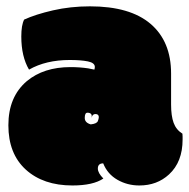

<svg xmlns="http://www.w3.org/2000/svg" viewBox="-20 -565 585 594"><path d="M509.3 -241.7V-337.4Q509.3 -437 445.8 -491.2Q382.3 -545.4 258.3 -545.4Q198.2 -545.4 144 -533Q89.8 -520.5 54.7 -504.4Q45.9 -487.3 45.9 -452.1Q45.9 -390.1 69.8 -349.6Q122.1 -379.4 195.8 -379.4Q230.5 -379.4 252 -375Q273.4 -370.6 273.4 -357.9Q273.4 -354.5 272 -349.6Q270.5 -350.1 252.9 -353.5Q226.6 -357.4 198.2 -357.4Q115.2 -357.4 63 -314Q5.9 -265.6 5.9 -177.5Q5.9 -89.4 59.8 -40.3Q113.8 8.8 204.1 8.8Q268.1 8.8 299.8 -12.7Q282.7 -29.8 282.7 -43.5Q282.7 -59.6 299.3 -59.6Q312.5 -26.4 343.3 -8.8Q374 8.8 411.1 8.8Q465.8 8.8 502.9 -25.4Q544.9 -64 544.9 -133.3V-142.1Q544.9 -148.9 544.4 -151.4Q524.9 -163.6 517.1 -185.1Q509.3 -206.5 509.3 -241.7ZM250.5 -216.3Q258.3 -216.3 261.7 -212.4Q265.1 -208.5 263.2 -200.2Q266.1 -213.9 278.3 -211.9Q281.7 -211.4 283.7 -209Q288.1 -204.1 282.7 -190.4Q279.3 -182.1 260.7 -180.2Q242.2 -185.5 242.2 -200.2Q242.2 -216.3 250.5 -216.3Z"/></svg>

Font: Friends & Family
Style: Regular
Weight: 400
Designer: Sarang Kulkarni, Maithili Shingre, Noopur Datye
Foundry: Ek Type
Version: Version 1.000;hotconv 1.0.117;makeotfexe 2.5.65602